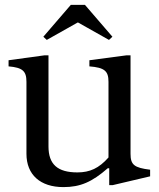

<svg xmlns="http://www.w3.org/2000/svg" viewBox="-20 -754 648 784"><path d="M171 -591 297 -662H299L425 -591L439 -604L327 -734H269L157 -604ZM239 10C308 10 356 -11 420 -67H426V2H440L593 -34V-61C528 -69 513 -81 513 -126V-528H496L345 -508V-483C407 -478 423 -464 423 -420V-111C384 -67 347 -50 296 -50C215 -50 178 -83 178 -156V-528H161L15 -508V-483C72 -478 88 -464 88 -420V-126C88 -40 145 10 239 10Z"/></svg>

Font: Hedvig Letters Serif 24pt
Style: Regular
Weight: 400
Designer: Alexander Örn & Tor Weibull
Foundry: Kanon Foundry
Version: Version 1.000